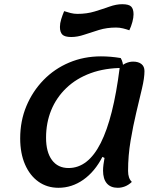

<svg xmlns="http://www.w3.org/2000/svg" viewBox="-20 -868 788 913"><path d="M258 25Q204 25 163 -4Q122 -33 99 -86Q76 -139 76 -210Q76 -293 105.5 -363.5Q135 -434 187 -487.5Q239 -541 309 -570.5Q379 -600 460 -600Q506 -600 554 -592Q560 -582 563 -570Q566 -558 566 -545Q479 -545 411 -520Q343 -495 295.5 -449.5Q248 -404 223.5 -344Q199 -284 199 -213Q199 -145 227 -107Q255 -69 306 -69Q399 -69 459 -188Q519 -307 549 -545Q560 -559 577.5 -567Q595 -575 613 -575Q638 -575 652.5 -563.5Q667 -552 667 -530Q667 -497 655 -446.5Q643 -396 628 -333Q613 -270 601 -199Q589 -128 589 -55Q589 -20 607 -3Q591 12 574 18.5Q557 25 540 25Q506 25 488 4Q470 -17 470 -57Q470 -70 472 -85.5Q474 -101 477 -117L467 -122Q431 -52 376.5 -13.5Q322 25 258 25ZM319 -692Q288 -692 276.5 -703.5Q265 -715 265 -740Q265 -757 271 -776.5Q277 -796 285 -815Q300 -810 316 -806Q332 -802 348 -802Q393 -802 430.5 -813.5Q468 -825 500.5 -836.5Q533 -848 561 -848Q593 -848 604 -836.5Q615 -825 615 -800Q615 -784 609.5 -763.5Q604 -743 595 -724Q581 -729 565 -733Q549 -737 532 -737Q488 -737 450.5 -725.5Q413 -714 380.5 -703Q348 -692 319 -692Z"/></svg>

Font: Lemonada
Style: Regular
Weight: 400
Designer: Mohamed Gaber (Arabic), Eduardo Tunni (Latin)
Foundry: Kief Type Foundry
Version: Version 4.005